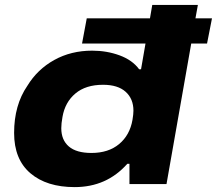

<svg xmlns="http://www.w3.org/2000/svg" viewBox="-20 -745 878 777"><path d="M282.2 12.2Q168.9 12.2 103 -43.9Q37.1 -100.1 37.1 -207Q37.1 -319.8 90.8 -397.9Q131.3 -464.4 199.5 -502.2Q267.6 -540 353 -540Q412.1 -540 463.9 -521Q515.6 -502 543 -464.8H550.8L568.8 -568.8H312L331.1 -670.9H586.9L596.2 -725.1H780.8L771 -670.9H837.9L817.9 -568.8H753.9L653.8 0H503.9V-82H495.1Q411.6 12.2 282.2 12.2ZM350.1 -126Q418.9 -126 462.2 -162.1Q505.4 -198.2 516.1 -259.8Q520 -282.7 520 -296.9Q520 -345.2 488.5 -373.5Q457 -401.9 397 -401.9Q327.1 -401.9 285.2 -366.7Q243.2 -331.5 232.9 -272Q228 -245.1 228 -226.1Q228 -178.7 258.5 -152.3Q289.1 -126 350.1 -126Z"/></svg>

Font: Archivo Expanded ExtraBold
Style: Italic
Weight: 800
Width: 7
Italic angle: -10°
Designer: Hector Gatti
Foundry: Omnibus-Type
Version: Version 2.001